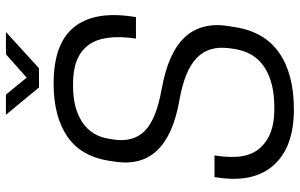

<svg xmlns="http://www.w3.org/2000/svg" viewBox="-200 -790 1001 641"><g transform="rotate(-90 300.5 -469.5)"><path d="M237.8 -950.2H305.2L361.8 -880.9L439.9 -950.2H514.2L393.1 -839.8H329.1ZM286.1 -371.1Q55.2 -411.6 81.1 -585L84 -605Q98.6 -699.7 165.5 -745.4Q232.4 -791 341.8 -791Q474.6 -791 529.5 -723.9Q584.5 -656.7 565.9 -529.8L564 -516.1H492.2Q508.3 -624.5 470.2 -675.3Q432.1 -726.1 342.8 -726.1H333Q259.3 -726.1 212.4 -694.8Q165.5 -663.6 157.2 -603L154.8 -587.9Q146 -524.4 184.3 -486.3Q222.7 -448.2 324.2 -430.2Q445.8 -408.2 496.8 -353Q547.9 -297.9 534.2 -208L530.8 -188Q516.1 -87.9 445.1 -38.3Q374 11.2 255.9 11.2Q131.3 11.2 71 -54.7Q10.7 -120.6 27.8 -240.2L29.8 -253.9H102.1Q93.3 -199.7 99.6 -161.9Q106 -124 128.4 -100.1Q150.9 -76.2 182.1 -65.2Q213.4 -54.2 253.9 -54.2H264.2Q346.7 -54.2 397.5 -87.9Q448.2 -121.6 458 -189.9L460 -205.1Q469.2 -273.4 427 -313.7Q384.8 -354 286.1 -371.1Z"/></g></svg>

Font: Cooper Hewitt
Style: Book Italic
Weight: 706
Designer: Village Type and Design LLC
Foundry: Cooper Hewitt Smithsonian Design Museum
Version: 1.000